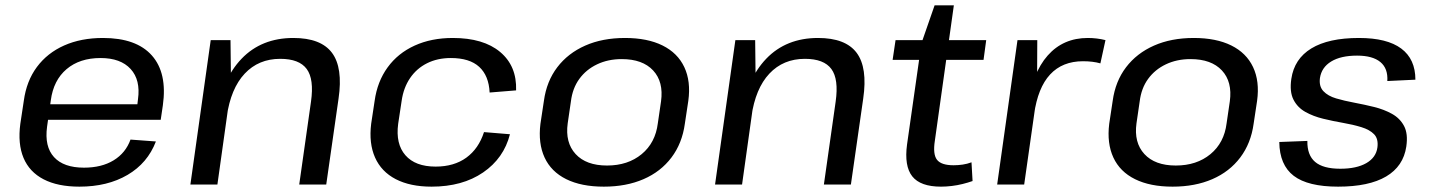

<svg xmlns="http://www.w3.org/2000/svg" viewBox="-20 -690 5343 718"><path d="M277 8Q196 8 143 -19.5Q90 -47 68 -99.5Q46 -152 56 -227L69 -313Q79 -387 118 -439.5Q157 -492 220 -520Q283 -548 365 -548Q490 -548 548 -482.5Q606 -417 589 -296L581 -242H141L149 -300H509L491 -277L496 -319Q506 -391 468.5 -432Q431 -473 356 -473Q278 -473 229 -431.5Q180 -390 170 -315L156 -216Q146 -142 182 -102.5Q218 -63 294 -63Q360 -63 405 -90.5Q450 -118 468 -168L563 -161Q532 -80 457 -36Q382 8 277 8Z M1143 -310Q1155 -394 1127 -432Q1099 -470 1028 -470Q947 -470 895 -414.5Q843 -359 828 -254L777 -184L787 -249Q809 -393 883.5 -470.5Q958 -548 1077 -548Q1180 -548 1221.5 -492.5Q1263 -437 1246 -321L1200 0H1099ZM768 -540H842L844 -364L793 0H692Z M1594 8Q1514 8 1460 -20Q1406 -48 1382.5 -101Q1359 -154 1368 -227L1381 -313Q1391 -385 1429.5 -438Q1468 -491 1530.5 -519.5Q1593 -548 1673 -548Q1788 -548 1850.5 -495.5Q1913 -443 1910 -352L1811 -344Q1808 -407 1772 -440Q1736 -473 1666 -473Q1616 -473 1577 -453.5Q1538 -434 1513.5 -398Q1489 -362 1482 -313L1469 -227Q1459 -152 1496 -109.5Q1533 -67 1609 -67Q1678 -67 1724 -100.5Q1770 -134 1790 -196L1887 -188Q1864 -98 1786.5 -45Q1709 8 1594 8Z M2238 8Q2154 8 2097.5 -20Q2041 -48 2016.5 -101Q1992 -154 2001 -227L2014 -313Q2024 -386 2064 -438.5Q2104 -491 2168.5 -519.5Q2233 -548 2317 -548Q2401 -548 2457.5 -520Q2514 -492 2539 -439Q2564 -386 2554 -313L2541 -227Q2531 -154 2491 -101Q2451 -48 2386.5 -20Q2322 8 2238 8ZM2250 -71Q2328 -71 2379.5 -113.5Q2431 -156 2440 -229L2452 -311Q2462 -384 2422.5 -426.5Q2383 -469 2305 -469Q2254 -469 2213 -449.5Q2172 -430 2146.5 -395Q2121 -360 2115 -311L2103 -229Q2093 -157 2132.5 -114Q2172 -71 2250 -71Z M3105 -310Q3117 -394 3089 -432Q3061 -470 2990 -470Q2909 -470 2857 -414.5Q2805 -359 2790 -254L2739 -184L2749 -249Q2771 -393 2845.5 -470.5Q2920 -548 3039 -548Q3142 -548 3183.5 -492.5Q3225 -437 3208 -321L3162 0H3061ZM2730 -540H2804L2806 -364L2755 0H2654Z M3499 8Q3422 8 3391.5 -30.5Q3361 -69 3372 -150L3426 -529L3475 -670H3547L3476 -164Q3468 -113 3484 -92.5Q3500 -72 3546 -72Q3563 -72 3580 -74.5Q3597 -77 3613 -83L3617 -13Q3600 -7 3580 -2Q3560 3 3539 5.5Q3518 8 3499 8ZM3329 -540H3668L3658 -466H3318Z M3785 -540H3859L3858 -337L3810 0H3709ZM3822 -290Q3840 -417 3898 -482.5Q3956 -548 4048 -548Q4065 -548 4081.5 -546Q4098 -544 4114 -540L4095 -453Q4067 -461 4030 -461Q3953 -461 3907 -411.5Q3861 -362 3847 -262Z M4365 8Q4281 8 4224.5 -20Q4168 -48 4143.5 -101Q4119 -154 4128 -227L4141 -313Q4151 -386 4191 -438.5Q4231 -491 4295.5 -519.5Q4360 -548 4444 -548Q4528 -548 4584.5 -520Q4641 -492 4666 -439Q4691 -386 4681 -313L4668 -227Q4658 -154 4618 -101Q4578 -48 4513.5 -20Q4449 8 4365 8ZM4377 -71Q4455 -71 4506.5 -113.5Q4558 -156 4567 -229L4579 -311Q4589 -384 4549.5 -426.5Q4510 -469 4432 -469Q4381 -469 4340 -449.5Q4299 -430 4273.5 -395Q4248 -360 4242 -311L4230 -229Q4220 -157 4259.5 -114Q4299 -71 4377 -71Z M4984 8Q4871 8 4818 -32.5Q4765 -73 4764 -159L4869 -163Q4868 -110 4898 -84.5Q4928 -59 4992 -59Q5053 -59 5089.5 -80Q5126 -101 5131 -139Q5135 -171 5118.5 -188Q5102 -205 5071 -214.5Q5040 -224 5002.5 -230.5Q4965 -237 4928 -246Q4891 -255 4861.5 -271.5Q4832 -288 4817 -317.5Q4802 -347 4809 -395Q4820 -470 4884 -509Q4948 -548 5062 -548Q5167 -548 5220 -508.5Q5273 -469 5273 -392L5168 -387Q5171 -434 5142 -458Q5113 -482 5055 -482Q4994 -482 4958 -460Q4922 -438 4916 -398Q4912 -367 4929 -349Q4946 -331 4976.5 -322Q5007 -313 5044.5 -306Q5082 -299 5118.5 -290Q5155 -281 5185 -264.5Q5215 -248 5230.5 -219Q5246 -190 5239 -142Q5228 -68 5163.5 -30Q5099 8 4984 8Z"/></svg>

Font: Pathway Extreme 28pt Medium
Style: Italic
Weight: 500
Italic angle: -8°
Designer: Eduardo Rodriguez Tunni
Foundry: Eduardo Rodriguez Tunni
Version: Version 1.001;gftools[0.9.26]